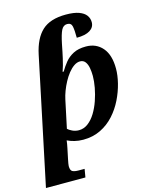

<svg xmlns="http://www.w3.org/2000/svg" viewBox="-174 -862 941 1194"><g transform="rotate(-15 296.5 -265.0)"><path d="M141 -573Q162 -673 214.5 -721.5Q267 -770 368 -770Q420 -770 451.5 -758.5Q483 -747 497.5 -727.5Q512 -708 512 -683Q512 -650 482.5 -631.5Q453 -613 397 -613Q397 -661 392 -686Q387 -711 361 -711Q336 -711 323 -685Q310 -659 298 -600L288 -550Q285 -535 280 -513Q275 -491 269 -469Q263 -447 257 -431H264Q281 -460 302 -486Q323 -512 355.5 -529Q388 -546 437 -546Q503 -546 543 -499.5Q583 -453 583 -365Q583 -322 570.5 -271.5Q558 -221 533.5 -171Q509 -121 472 -80Q435 -39 385 -14.5Q335 10 273 10Q243 10 217 3.5Q191 -3 171 -13Q170 -5 168 9Q166 23 163 35L149 102Q146 115 144 128Q142 141 142 145Q142 172 154.5 179.5Q167 187 195 187H233L224 240H-30ZM262 -54Q294 -54 321 -74.5Q348 -95 368.5 -128.5Q389 -162 403 -202.5Q417 -243 424.5 -283.5Q432 -324 432 -358Q432 -385 427.5 -410Q423 -435 411 -450.5Q399 -466 378 -466Q358 -466 338.5 -452.5Q319 -439 301.5 -417Q284 -395 269.5 -368Q255 -341 244.5 -313Q234 -285 229 -261L191 -82Q200 -73 219.5 -63.5Q239 -54 262 -54Z"/></g></svg>

Font: Noto Serif
Style: Italic
Weight: 400
Italic angle: -12°
Designer: Monotype Design Team
Foundry: Monotype Imaging Inc.
Version: Version 2.013